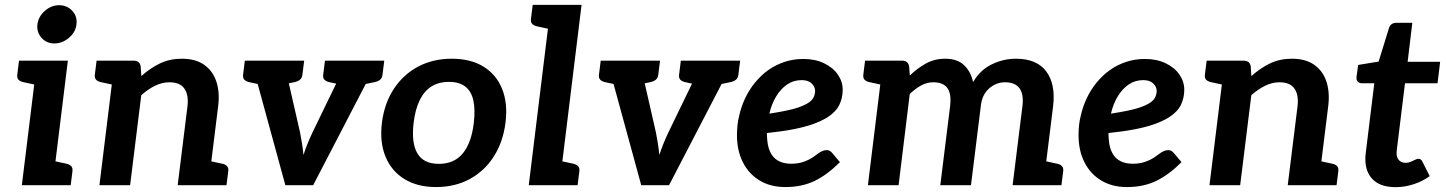

<svg xmlns="http://www.w3.org/2000/svg" viewBox="-20 -764 5964 792"><path d="M70.1 0 133.3 -513.8H259.9L196.7 0ZM172.4 0 197.5 -100.8 253.5 -88.8Q267 -85.6 273.7 -78.6Q280.4 -71.6 278.9 -58.1L271.6 0ZM157.6 -513.8 132.5 -413.1 76.5 -425.1Q63 -428.2 56.3 -435.2Q49.6 -442.2 51.2 -455.7L58.4 -513.8ZM204.1 -584.8Q171.8 -584.8 151.3 -608Q130.7 -631.3 134.3 -663.2Q138.4 -696 165.1 -719.3Q191.8 -742.5 223.5 -742.5Q256.9 -742.5 278.2 -719.3Q299.6 -696 295.4 -663.2Q291.9 -631.3 264.4 -608Q236.9 -584.8 204.1 -584.8Z M390.1 0 453.3 -513.8H530.8Q556 -513.8 560.2 -490.8L563 -450.1Q598.7 -482.5 639.4 -502.2Q680 -521.8 730.2 -521.8Q786.2 -521.8 821.8 -497Q857.5 -472.1 872.3 -428.1Q887 -384 880 -327L839.5 0H712.9L753.5 -327Q758.7 -373.2 740.3 -398.9Q721.9 -424.6 679.3 -424.6Q648.8 -424.6 619.4 -410.2Q590 -395.7 562.7 -371.3L516.7 0ZM815.2 0 840.3 -100.8 896.2 -88.8Q909.8 -86.1 916.5 -78.8Q923.2 -71.6 921.6 -58.1L914.3 0ZM477.6 -513.8 452.5 -413.1 396.5 -425.1Q383 -428.2 376.3 -435.2Q369.6 -442.2 371.2 -455.7L378.4 -513.8Z M1157.1 0 1016.6 -513.8H1121.5Q1135.9 -513.8 1144.4 -506.9Q1152.9 -500 1155.5 -490.3L1217.8 -217.2Q1222 -195.7 1225.6 -173Q1229.3 -150.3 1231.8 -124.6Q1239 -147.3 1248.3 -170.4Q1257.7 -193.5 1268.8 -217.2L1401.2 -490.3Q1405.8 -500 1415.6 -506.9Q1425.5 -513.8 1438.3 -513.8H1538.5L1271.8 0ZM1101.8 -481.4 1105.9 -513.8H1180.4L1176.2 -481.4ZM1382.1 -481.4 1386.2 -513.8H1460.6L1456.5 -481.4ZM1089.2 -513.8 1064 -413.1 1008.1 -425.1Q994.6 -428.2 987.9 -435.2Q981.2 -442.2 982.7 -455.7L990 -513.8ZM1234.7 -513.8 1227.4 -455.7Q1225.8 -442.2 1217.3 -435.2Q1208.8 -428.2 1194.6 -425.1L1135.8 -413.1L1135.5 -513.8ZM1419.6 -513.8 1394.5 -413.1 1338.6 -425.1Q1325 -428.2 1318.3 -435.2Q1311.6 -442.2 1313.2 -455.7L1320.5 -513.8ZM1565.1 -513.8 1557.8 -455.7Q1556.3 -442.2 1547.8 -435.2Q1539.3 -428.2 1525 -425.1L1466.3 -413.1L1466 -513.8Z M1843.7 -521.8Q1921.4 -521.8 1974.3 -489.3Q2027.2 -456.8 2051.2 -397.3Q2075.2 -337.7 2065.2 -258Q2055.2 -178.3 2016.9 -118.4Q1978.7 -58.6 1917.8 -25.5Q1856.8 7.6 1778.6 7.6Q1701.7 7.6 1648.1 -25.5Q1594.4 -58.6 1570 -118.4Q1545.5 -178.3 1555.5 -258Q1565.5 -337.7 1604.5 -397.3Q1643.6 -456.8 1704.9 -489.3Q1766.3 -521.8 1843.7 -521.8ZM1790.4 -88.1Q1853.4 -88.1 1889 -131.2Q1924.6 -174.4 1934.5 -257Q1940.9 -312.9 1932.5 -350.2Q1924.1 -387.6 1899.2 -406.9Q1874.3 -426.2 1832.3 -426.2Q1788.8 -426.2 1758.8 -406.7Q1728.8 -387.2 1710.7 -349.6Q1692.6 -312 1686.2 -257Q1676.3 -175.7 1701.4 -131.9Q1726.5 -88.1 1790.4 -88.1Z M2161.1 0 2252.3 -743.8H2378.9L2287.7 0ZM2263.4 0 2288.5 -100.8 2344.5 -88.8Q2358 -85.6 2364.7 -78.6Q2371.4 -71.6 2369.9 -58.1L2362.6 0ZM2276.6 -743.8 2252 -643.1 2196.1 -655.1Q2182.4 -658.2 2175.5 -665.2Q2168.6 -672.2 2170.2 -685.7L2177.4 -743.8Z M2625.1 0 2484.6 -513.8H2589.5Q2603.9 -513.8 2612.4 -506.9Q2620.9 -500 2623.5 -490.3L2685.8 -217.2Q2690 -195.7 2693.6 -173Q2697.3 -150.3 2699.8 -124.6Q2707 -147.3 2716.3 -170.4Q2725.7 -193.5 2736.8 -217.2L2869.2 -490.3Q2873.8 -500 2883.6 -506.9Q2893.5 -513.8 2906.3 -513.8H3006.5L2739.8 0ZM2569.8 -481.4 2573.9 -513.8H2648.4L2644.2 -481.4ZM2850.1 -481.4 2854.2 -513.8H2928.6L2924.5 -481.4ZM2557.2 -513.8 2532 -413.1 2476.1 -425.1Q2462.6 -428.2 2455.9 -435.2Q2449.2 -442.2 2450.7 -455.7L2458 -513.8ZM2702.7 -513.8 2695.4 -455.7Q2693.8 -442.2 2685.3 -435.2Q2676.8 -428.2 2662.6 -425.1L2603.8 -413.1L2603.5 -513.8ZM2887.6 -513.8 2862.5 -413.1 2806.6 -425.1Q2793 -428.2 2786.3 -435.2Q2779.6 -442.2 2781.2 -455.7L2788.5 -513.8ZM3033.1 -513.8 3025.8 -455.7Q3024.3 -442.2 3015.8 -435.2Q3007.3 -428.2 2993 -425.1L2934.3 -413.1L2934 -513.8Z M3219.6 7.6Q3158.3 7.6 3113.6 -19.4Q3069 -46.3 3044.5 -94.5Q3020 -142.7 3020 -206.4Q3020 -226.4 3022 -246.5Q3024 -266.5 3029 -286.1Q3037.6 -324.7 3054.2 -359.7Q3070.9 -394.7 3095 -424.1Q3107.2 -438.5 3120.7 -451.5Q3134.2 -464.5 3149.3 -475Q3179.4 -496.4 3216.1 -508.6Q3252.7 -520.8 3293.8 -520.8Q3342.1 -520.8 3379 -503.2Q3416 -485.6 3436 -456.5Q3456.1 -427.4 3456.1 -394Q3456.1 -359.9 3442.3 -331.5Q3428.5 -303 3393.1 -280Q3369.1 -265 3334.5 -252.5Q3299.9 -240 3252.7 -230.8Q3205.5 -221.6 3143.5 -215.2Q3143.5 -209 3143.8 -201.4Q3144 -193.7 3144.6 -190.7Q3148 -139.7 3172.8 -114.2Q3197.5 -88.6 3244.5 -88.6Q3273.1 -88.6 3296.5 -97.1Q3319.8 -105.6 3335.6 -116.9Q3344.1 -123.4 3353.1 -129.7Q3362 -136.1 3371 -140.4Q3380 -144.8 3389.7 -144.8Q3403.1 -144.8 3412.4 -133.5L3444.7 -95.1Q3393.1 -43.4 3340.7 -17.9Q3288.4 7.6 3219.6 7.6ZM3153.6 -295.2Q3191.5 -301.1 3221.3 -307.2Q3251 -313.3 3271.9 -320.3Q3292.9 -327.4 3307.6 -335.7Q3326.9 -346.3 3334.6 -359.9Q3342.3 -373.6 3342.3 -389.3Q3342.3 -405.7 3328.3 -419.6Q3314.2 -433.5 3286.6 -433.5Q3253.7 -433.5 3227.4 -415.9Q3201.2 -398.3 3182.1 -367.1Q3163 -336 3153.6 -295.2Z M3560.1 0 3623.3 -513.8H3700.8Q3725.9 -513.8 3730.2 -490.8L3733 -452.5Q3763.9 -482.4 3799.4 -502.1Q3834.9 -521.8 3879.2 -521.8Q3928.3 -521.8 3956.3 -495.6Q3984.3 -469.4 3994 -425.5Q4023.2 -475.5 4071.3 -498.7Q4119.3 -521.8 4170.2 -521.8Q4256.3 -521.8 4295.5 -469.8Q4334.7 -417.7 4324.2 -327L4283.6 0H4157L4197.6 -327Q4203.4 -375.2 4185.4 -399.9Q4167.4 -424.6 4125.5 -424.6Q4089.1 -424.6 4059.9 -399Q4030.7 -373.3 4025.9 -327L3985.3 0H3858.7L3899.3 -327Q3905.1 -378.3 3887.5 -401.5Q3869.8 -424.6 3829.8 -424.6Q3803.6 -424.6 3779.6 -411.5Q3755.6 -398.3 3732.7 -376.3L3686.7 0ZM3647.6 -513.8 3622.5 -413.1 3566.5 -425.1Q3553 -428.2 3546.3 -435.2Q3539.6 -442.2 3541.2 -455.7L3548.4 -513.8ZM4259.3 0 4284.4 -100.8 4340.3 -88.8Q4353.9 -86.1 4360.6 -78.8Q4367.3 -71.6 4365.7 -58.1L4358.4 0Z M4628.6 7.6Q4567.3 7.6 4522.6 -19.4Q4478 -46.3 4453.5 -94.5Q4429 -142.7 4429 -206.4Q4429 -226.4 4431 -246.5Q4433 -266.5 4438 -286.1Q4446.6 -324.7 4463.2 -359.7Q4479.9 -394.7 4504 -424.1Q4516.2 -438.5 4529.7 -451.5Q4543.2 -464.5 4558.3 -475Q4588.4 -496.4 4625.1 -508.6Q4661.7 -520.8 4702.8 -520.8Q4751.1 -520.8 4788 -503.2Q4825 -485.6 4845 -456.5Q4865.1 -427.4 4865.1 -394Q4865.1 -359.9 4851.3 -331.5Q4837.5 -303 4802.1 -280Q4778.1 -265 4743.5 -252.5Q4708.9 -240 4661.7 -230.8Q4614.5 -221.6 4552.5 -215.2Q4552.5 -209 4552.8 -201.4Q4553 -193.7 4553.6 -190.7Q4557 -139.7 4581.8 -114.2Q4606.5 -88.6 4653.5 -88.6Q4682.1 -88.6 4705.5 -97.1Q4728.8 -105.6 4744.6 -116.9Q4753.1 -123.4 4762.1 -129.7Q4771 -136.1 4780 -140.4Q4789 -144.8 4798.7 -144.8Q4812.1 -144.8 4821.4 -133.5L4853.7 -95.1Q4802.1 -43.4 4749.7 -17.9Q4697.4 7.6 4628.6 7.6ZM4562.6 -295.2Q4600.5 -301.1 4630.3 -307.2Q4660 -313.3 4680.9 -320.3Q4701.9 -327.4 4716.6 -335.7Q4735.9 -346.3 4743.6 -359.9Q4751.3 -373.6 4751.3 -389.3Q4751.3 -405.7 4737.3 -419.6Q4723.2 -433.5 4695.6 -433.5Q4662.7 -433.5 4636.4 -415.9Q4610.2 -398.3 4591.1 -367.1Q4572 -336 4562.6 -295.2Z M4969.1 0 5032.3 -513.8H5109.8Q5135 -513.8 5139.2 -490.8L5142 -450.1Q5177.7 -482.5 5218.4 -502.2Q5259 -521.8 5309.2 -521.8Q5365.2 -521.8 5400.8 -497Q5436.5 -472.1 5451.3 -428.1Q5466 -384 5459 -327L5418.5 0H5291.9L5332.5 -327Q5337.7 -373.2 5319.3 -398.9Q5300.9 -424.6 5258.3 -424.6Q5227.8 -424.6 5198.4 -410.2Q5169 -395.7 5141.7 -371.3L5095.7 0ZM5394.2 0 5419.3 -100.8 5475.2 -88.8Q5488.8 -86.1 5495.5 -78.8Q5502.2 -71.6 5500.6 -58.1L5493.3 0ZM5056.6 -513.8 5031.5 -413.1 4975.5 -425.1Q4962 -428.2 4955.3 -435.2Q4948.6 -442.2 4950.2 -455.7L4957.4 -513.8Z M5736.5 8Q5669.1 8 5637.2 -29.8Q5605.3 -67.5 5613.9 -134.5L5649 -420.6H5597.7Q5587.4 -420.6 5581 -427Q5574.6 -433.5 5575.6 -446.3L5582.3 -496.1L5666.9 -510L5709.7 -648.9Q5717 -669.9 5740.3 -669.9H5805.8L5786.5 -509H5920.6L5909.8 -420.6H5775.6L5741.5 -142.8Q5738.6 -118.8 5748.7 -105.6Q5758.8 -92.3 5778.6 -92.3Q5789.6 -92.3 5799.4 -96.6Q5809.2 -100.9 5817.3 -104.9Q5825.3 -108.9 5831.4 -108.9Q5841.3 -108.9 5847 -98.1L5877.6 -37.4Q5847.7 -15.9 5810.8 -3.9Q5774 8 5736.5 8Z"/></svg>

Font: Aleo
Style: Italic
Weight: 400
Italic angle: -7°
Designer: Alessio Laiso
Foundry: Alessio Laiso
Version: Version 2.001;gftools[0.9.29]